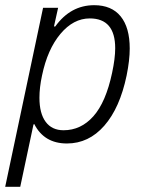

<svg xmlns="http://www.w3.org/2000/svg" viewBox="-40 -542 550 740"><path d="M126 -512H184L168 -440H173Q232 -522 323 -522Q390 -522 425 -479Q460 -436 460 -355Q460 -310 448 -251Q422 -126 362 -57.5Q302 11 218 11Q130 11 92 -64L89 -62L38 178H-20ZM392 -261Q404 -317 404 -356Q404 -471 306 -471Q243 -471 193 -411.5Q143 -352 122 -251Q112 -205 112 -165Q112 -105 136 -72.5Q160 -40 205 -40Q272 -40 320 -94Q368 -148 392 -261Z"/></svg>

Font: Decalotype Light Italic
Style: Regular
Weight: 300
Italic angle: -12°
Designer: Alfredo Marco Pradil
Foundry: Alfredo Marco Pradil
Version: Version 1.0